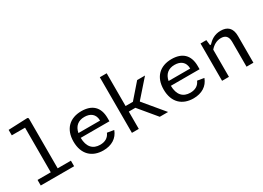

<svg xmlns="http://www.w3.org/2000/svg" viewBox="-17 -1526 3133 2287"><g transform="rotate(-30 1550.0 -382.0)"><path d="M80.5 0H539.5V-76.5H357.5V-764.5L345 -776L80.5 -765V-690H263L262.5 -76.5H80.5Z M679.5 -257.5C679.5 -81 784 12 937.5 12C1050.5 12 1134.5 -39 1169.5 -135L1077.5 -150.5C1053 -92 1003.5 -65.5 938 -65.5C837.5 -65.5 778 -128.5 776.5 -253.5H1171.5V-298.5C1171.5 -449.5 1086.5 -525.5 941 -525.5C783 -525.5 679.5 -431 679.5 -257.5ZM781.5 -316.5C798 -403.5 854 -448 938 -448C1018.5 -448 1078.5 -408 1079 -316.5Z M1429 0V-238H1519.5L1717.5 0H1832L1604.5 -273V-279.5L1811 -513.5H1703L1529.5 -314.5H1429V-765H1334.5V0Z M1919.5 -257.5C1919.5 -81 2024 12 2177.5 12C2290.5 12 2374.5 -39 2409.5 -135L2317.5 -150.5C2293 -92 2243.5 -65.5 2178 -65.5C2077.5 -65.5 2018 -128.5 2016.5 -253.5H2411.5V-298.5C2411.5 -449.5 2326.5 -525.5 2181 -525.5C2023 -525.5 1919.5 -431 1919.5 -257.5ZM2021.5 -316.5C2038 -403.5 2094 -448 2178 -448C2258.5 -448 2318.5 -408 2319 -316.5Z M3005.5 0V-367.5C3005.5 -479 2948 -525.5 2856.5 -525.5C2769.5 -525.5 2716 -483.5 2675.5 -440H2663L2654.5 -513.5H2574.5V0H2669V-374C2707.5 -418.5 2755.5 -448 2815.5 -448C2867.5 -448 2911 -426 2911 -342.5V0Z"/></g></svg>

Font: Monaspace Neon
Style: Regular
Weight: 400
Designer: Riley Cran & the Lettermatic Team
Foundry: Lettermatic
Version: Version 1.200 (Monaspace Neon)